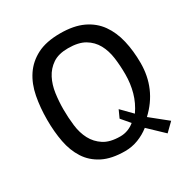

<svg xmlns="http://www.w3.org/2000/svg" viewBox="-155 -739 864 903"><g transform="rotate(-30 277.0 -287.0)"><path d="M553.7 -307.6Q553.7 -167 452.1 -72.3L542 0L498 43L418 -33.2Q389.6 -10.7 355.5 2.4Q321.3 15.6 284.2 15.6Q210.9 15.6 163.1 -8.8Q115.2 -33.2 87.9 -75.7Q60.5 -118.2 49.8 -174.3Q39.1 -230.5 39.1 -294.9Q39.1 -361.3 50.3 -419.9Q61.5 -478.5 90.8 -522.5Q120.1 -566.4 169.4 -591.8Q218.8 -617.2 294.9 -617.2Q368.2 -617.2 418 -593.8Q467.8 -570.3 497.6 -528.3Q527.3 -486.3 540.5 -429.7Q553.7 -373 553.7 -307.6ZM464.8 -296.9Q464.8 -343.8 459 -387.2Q453.1 -430.7 434.6 -464.4Q416 -498 382.3 -518.1Q348.6 -538.1 292 -538.1Q240.2 -538.1 208.5 -516.6Q176.8 -495.1 159.2 -460.9Q141.6 -426.8 135.7 -384.3Q129.9 -341.8 129.9 -299.8Q129.9 -254.9 135.3 -210.9Q140.6 -167 158.7 -132.8Q176.8 -98.6 210 -77.1Q243.2 -55.7 298.8 -55.7Q320.3 -55.7 339.8 -63Q359.4 -70.3 376 -84L336.9 -129.9L355.5 -170.9L411.1 -114.3Q439.5 -155.3 452.1 -201.2Q464.8 -247.1 464.8 -296.9Z"/></g></svg>

Font: RIT TN Joy
Style: Bold
Weight: 700
Designer: Hussain K H
Foundry: Rachana Institute of Typography
Version: 1.6.2